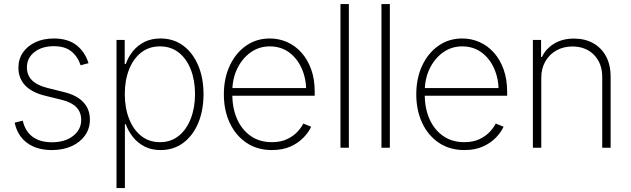

<svg xmlns="http://www.w3.org/2000/svg" viewBox="-20 -748 3194 972"><path d="M428.2 -428.2 388.2 -417.5Q373.5 -461.9 341.1 -488Q308.6 -514.2 252.4 -514.2Q192.4 -514.2 154.3 -484.4Q116.2 -454.6 116.2 -406.7Q116.2 -367.7 141.8 -341.8Q167.5 -315.9 220.2 -302.7L304.7 -281.7Q368.7 -266.1 401.9 -230.7Q435.1 -195.3 435.1 -142.6Q435.1 -97.2 410.6 -62.5Q386.2 -27.8 342.8 -8.1Q299.3 11.7 242.7 11.7Q166.5 11.7 117.4 -24.4Q68.4 -60.5 54.2 -127L95.2 -137.2Q107.4 -83.5 144.8 -55.7Q182.1 -27.8 242.7 -27.8Q309.1 -27.8 350.1 -59.8Q391.1 -91.8 391.1 -141.1Q391.1 -218.3 293.9 -242.2L207 -263.7Q140.1 -280.3 106.7 -316.4Q73.2 -352.5 73.2 -404.8Q73.2 -449.2 96.2 -482.4Q119.1 -515.6 159.7 -534.4Q200.2 -553.2 252.4 -553.2Q321.8 -553.2 365.2 -520.8Q408.7 -488.3 428.2 -428.2Z M569.8 204.1V-545.9H611.3V-423.8H616.7Q628.9 -459 652.6 -488.5Q676.3 -518.1 711.2 -535.6Q746.1 -553.2 793 -553.2Q858.4 -553.2 907.2 -517.1Q956.1 -481 983.2 -417.2Q1010.3 -353.5 1010.3 -271.5Q1010.3 -189 983.4 -125Q956.5 -61 907.7 -24.7Q858.9 11.7 793.5 11.7Q746.6 11.7 711.7 -6.3Q676.8 -24.4 653.1 -54.2Q629.4 -84 616.7 -119.1H612.3V204.1ZM789.6 -28.3Q845.7 -28.3 885.3 -60.5Q924.8 -92.8 946 -147.9Q967.3 -203.1 967.3 -272Q967.3 -340.3 946.3 -395Q925.3 -449.7 885.5 -481.4Q845.7 -513.2 789.6 -513.2Q734.4 -513.2 694.6 -481.9Q654.8 -450.7 633.3 -396Q611.8 -341.3 611.8 -272Q611.8 -202.1 633.3 -147Q654.8 -91.8 694.6 -60.1Q734.4 -28.3 789.6 -28.3Z M1356.4 11.7Q1282.7 11.7 1228 -24.9Q1173.3 -61.5 1143.3 -125.5Q1113.3 -189.5 1113.3 -270.5Q1113.3 -352.1 1143.3 -416Q1173.3 -480 1225.8 -516.6Q1278.3 -553.2 1345.7 -553.2Q1392.1 -553.2 1433.1 -535.2Q1474.1 -517.1 1505.6 -482.2Q1537.1 -447.3 1555.2 -397.2Q1573.2 -347.2 1573.2 -283.7V-263.2H1141.1V-302.2H1549.8L1530.3 -286.6Q1530.3 -350.1 1507.3 -401.6Q1484.4 -453.1 1442.9 -483.2Q1401.4 -513.2 1345.7 -513.2Q1291.5 -513.2 1248.8 -482.7Q1206.1 -452.1 1181.2 -400.9Q1156.2 -349.6 1156.2 -286.1V-268.1Q1156.2 -199.7 1180.2 -145.5Q1204.1 -91.3 1249 -59.8Q1293.9 -28.3 1356.4 -28.3Q1401.4 -28.3 1433.1 -43.5Q1464.8 -58.6 1485.4 -80.6Q1505.9 -102.5 1515.6 -122.6L1555.2 -106.4Q1543 -79.1 1516.8 -51.8Q1490.7 -24.4 1450.7 -6.3Q1410.6 11.7 1356.4 11.7Z M1746.1 -727.5V0H1703.6V-727.5Z M1953.6 -727.5V0H1911.1V-727.5Z M2330.6 11.7Q2256.8 11.7 2202.1 -24.9Q2147.5 -61.5 2117.4 -125.5Q2087.4 -189.5 2087.4 -270.5Q2087.4 -352.1 2117.4 -416Q2147.5 -480 2200 -516.6Q2252.4 -553.2 2319.8 -553.2Q2366.2 -553.2 2407.2 -535.2Q2448.2 -517.1 2479.7 -482.2Q2511.2 -447.3 2529.3 -397.2Q2547.4 -347.2 2547.4 -283.7V-263.2H2115.2V-302.2H2523.9L2504.4 -286.6Q2504.4 -350.1 2481.4 -401.6Q2458.5 -453.1 2417 -483.2Q2375.5 -513.2 2319.8 -513.2Q2265.6 -513.2 2222.9 -482.7Q2180.2 -452.1 2155.3 -400.9Q2130.4 -349.6 2130.4 -286.1V-268.1Q2130.4 -199.7 2154.3 -145.5Q2178.2 -91.3 2223.1 -59.8Q2268.1 -28.3 2330.6 -28.3Q2375.5 -28.3 2407.2 -43.5Q2439 -58.6 2459.5 -80.6Q2480 -102.5 2489.7 -122.6L2529.3 -106.4Q2517.1 -79.1 2491 -51.8Q2464.8 -24.4 2424.8 -6.3Q2384.8 11.7 2330.6 11.7Z M2720.2 -353.5V0H2677.7V-545.9H2719.2V-459.5H2723.6Q2743.2 -501.5 2785.4 -527.1Q2827.6 -552.7 2885.7 -552.7Q2940.9 -552.7 2982.7 -529.5Q3024.4 -506.3 3047.9 -463.1Q3071.3 -419.9 3071.3 -359.9V0H3028.8V-357.9Q3028.8 -427.7 2987.1 -470.2Q2945.3 -512.7 2877.4 -512.7Q2832.5 -512.7 2796.9 -492.7Q2761.2 -472.7 2740.7 -437Q2720.2 -401.4 2720.2 -353.5Z"/></svg>

Font: Inter Tight ExtraLight
Style: Regular
Weight: 250
Designer: Rasmus Andersson
Foundry: rsms
Version: Version 3.004